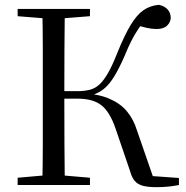

<svg xmlns="http://www.w3.org/2000/svg" viewBox="-20 -765 769 794"><path d="M53 0V-30L191 -42H212L352 -30V0ZM53 -698V-728H352V-698L212 -687H191ZM155 0Q157 -84 157 -168Q157 -252 157 -337V-391Q157 -476 157 -560.5Q157 -645 155 -728H248Q247 -645 246.5 -559Q246 -473 246 -380V-361Q246 -258 246.5 -171Q247 -84 248 0ZM518 -57 458 -233Q434 -303 399 -330Q364 -357 301 -357H205V-388H299Q328 -388 350.5 -393.5Q373 -399 391 -415.5Q409 -432 427 -463.5Q445 -495 465 -546Q495 -620 520.5 -662Q546 -704 573.5 -723Q601 -742 637 -745Q661 -740 673.5 -725.5Q686 -711 686 -692Q686 -674 671.5 -659.5Q657 -645 627 -645Q608 -645 586 -650Q564 -655 535 -663L584 -689Q565 -665 550.5 -643Q536 -621 523 -595.5Q510 -570 495 -533Q473 -483 454 -451.5Q435 -420 415.5 -402.5Q396 -385 372.5 -376Q349 -367 317 -361L320 -380Q388 -376 433 -356.5Q478 -337 505 -304.5Q532 -272 546 -227L618 -19L580 -39L720 -29V0Q701 4 678 6.5Q655 9 627 9Q593 9 571.5 3.5Q550 -2 537.5 -16.5Q525 -31 518 -57Z"/></svg>

Font: Noto Serif SC
Style: Regular
Weight: 400
Designer: Ryoko NISHIZUKA 西塚涼子 (kana & ideographs); Frank Grießhammer (Latin, Greek & Cyrillic); Wenlong ZHANG 张文龙 (bopomofo); San
Foundry: Adobe
Version: Version 2.002-H1;hotconv 1.1.0;makeotfexe 2.6.0